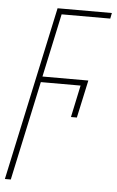

<svg xmlns="http://www.w3.org/2000/svg" viewBox="-103 -564 513 842"><g transform="rotate(5 153.0 -143.0)"><path d="M-49 240H-23L71 -197H246L216 -56H242L278 -222H76L136 -501H350L355 -526H116Z"/></g></svg>

Font: Noto Sans ExtraCondensed Thin
Style: Italic
Weight: 100
Width: 2
Italic angle: -12°
Designer: Monotype Design Team
Foundry: Monotype Imaging Inc.
Version: Version 2.013